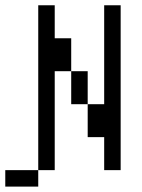

<svg xmlns="http://www.w3.org/2000/svg" viewBox="-20 -645 540 728"><path d="M125 0H0V62.5H125ZM125 0H187.5Q187.5 0 187.5 -375H250Q250 -375 250 -250H312.5Q312.5 -250 312.5 -125H375Q375 -125 375 0H437.5Q437.5 0 437.5 -625H375Q375 -625 375 -250H312.5Q312.5 -250 312.5 -375H250Q250 -375 250 -500H187.5Q187.5 -500 187.5 -625H125Q125 -625 125 0Z"/></svg>

Font: CalcUnifontExMono
Style: Regular
Weight: 500
Version: Version 15.0.06